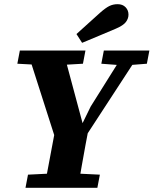

<svg xmlns="http://www.w3.org/2000/svg" viewBox="-20 -899 735 919"><path d="M63 -594 75 -657H389L377 -594L257 -587H194ZM102 0 114 -63 255 -70H314L458 -63L446 0ZM247 -229 110 -657H282L377 -303H372L414 -389L582 -657H658L379 -229ZM192 0 250 -309H409Q399 -258 389.5 -206.5Q380 -155 371 -103.5Q362 -52 353 0ZM465 -594 477 -657H695L683 -594L594 -587H557ZM346 -736Q375 -762 403 -787.5Q431 -813 459 -838Q485 -861 503 -870Q521 -879 543 -879Q567 -879 581 -864.5Q595 -850 595 -829Q595 -810 582.5 -793.5Q570 -777 535 -762Q495 -745 454.5 -728Q414 -711 373 -694Z"/></svg>

Font: Source Serif 4
Style: Bold Italic
Weight: 700
Italic angle: -12°
Designer: Frank Grießhammer
Foundry: Adobe Systems Incorporated
Version: Version 4.004;hotconv 1.0.116;makeotfexe 2.5.65601